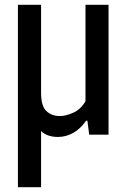

<svg xmlns="http://www.w3.org/2000/svg" viewBox="-20 -564 534 804"><path d="M222.5 9.5Q201.5 9.5 183.8 3.8Q166 -2 152 -15V220H55V-544H152V-175Q152 -120 174.2 -99Q196.5 -78 231 -78Q255.5 -78 286.8 -92Q318 -106 338 -140V-544H434.5V0H353.5L346 -58.5H340.5Q316.5 -24 286.2 -7.2Q256 9.5 222.5 9.5Z"/></svg>

Font: Encode Sans Condensed Condensed Medium
Style: Regular
Weight: 500
Width: 3
Designer: Multiple Designers
Foundry: Impallari Type
Version: Version 3.000; ttfautohint (v1.8.3) -l 8 -r 50 -G 200 -x 14 